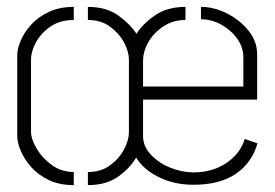

<svg xmlns="http://www.w3.org/2000/svg" viewBox="-20 -536 797 557"><path d="M235 1V-37Q273 -37 299.5 -56.5Q326 -76 340 -103Q354 -130 354 -152V-363Q354 -386 340 -412.5Q326 -439 299.5 -458.5Q273 -478 235 -478V-516Q288 -516 322.5 -491.5Q357 -467 376 -438Q395 -468 430.5 -492Q466 -516 518 -516V-478Q482 -478 454 -459.5Q426 -441 410.5 -414Q395 -387 395 -359V-285H686V-369Q686 -399 668 -424Q650 -449 622 -464.5Q594 -480 563 -480V-516Q601 -516 638.5 -497Q676 -478 701 -447Q726 -416 726 -378V-247H395V-141Q395 -112 417 -88Q439 -64 473 -50Q507 -36 543 -36Q596 -36 636.5 -63Q677 -90 690 -133L727 -120Q711 -64 664.5 -32Q618 0 541 0Q485 0 440 -22.5Q395 -45 375 -79Q357 -48 322.5 -23.5Q288 1 235 1ZM194 1Q152 1 121 -14Q90 -29 70 -52Q50 -75 40 -99Q30 -123 30 -141V-376Q30 -394 40 -418Q50 -442 70.5 -464.5Q91 -487 122 -501.5Q153 -516 194 -516V-478Q154 -478 126.5 -459Q99 -440 84.5 -413.5Q70 -387 70 -363V-154Q70 -133 86 -105.5Q102 -78 130 -57.5Q158 -37 194 -37Z"/></svg>

Font: Stick No Bills ExtraLight
Style: Regular
Weight: 200
Designer: Kosala Senevirathne, Siva Puranthara, Lasantha Premarathna, Tharique Azeez
Foundry: mooniak
Version: Version 2.000